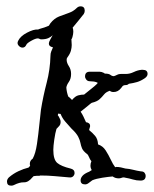

<svg xmlns="http://www.w3.org/2000/svg" viewBox="-20 -573 485 605"><path d="M24 10Q21 12 15 12Q2 12 2 -1Q2 -8 8 -14Q22 -26 38 -33.5Q54 -41 70 -45Q74 -49 75 -51Q74 -53 74 -57Q74 -67 83 -73Q92 -89 96.5 -119.5Q101 -150 104 -181Q107 -212 109 -227Q116 -270 127 -312Q138 -354 139 -397Q139 -405 141.5 -411Q144 -417 147 -424H146Q134 -427 134 -435Q134 -441 138.5 -448.5Q143 -456 146 -462Q141 -457 132.5 -453Q124 -449 110 -449Q107 -449 104.5 -450.5Q102 -452 99 -452Q92 -452 78.5 -444.5Q65 -437 63 -432Q59 -423 51 -423Q44 -423 38.5 -429.5Q33 -436 37 -444Q44 -459 65 -470Q86 -481 99 -480H100Q104 -482 105 -482Q113 -484 120 -486.5Q127 -489 134 -492L139 -500Q151 -515 166 -521Q181 -527 196 -532Q211 -537 222 -548Q227 -553 234 -553Q247 -553 247 -539Q247 -534 244 -529Q234 -516 226 -506.5Q218 -497 209 -486Q211 -480 211 -473Q211 -466 208 -455Q207 -454 207 -452.5Q207 -451 205 -450Q205 -445 205.5 -440.5Q206 -436 206 -431Q206 -423 203.5 -413.5Q201 -404 193 -393Q190 -390 190 -385Q190 -375 197 -364.5Q204 -354 204 -340Q204 -325 197 -315Q190 -305 189 -297Q190 -283 195 -269Q198 -267 201 -264Q204 -261 207 -258Q217 -270 226.5 -272.5Q236 -275 245 -275Q257 -285 268 -293.5Q279 -302 286 -309L288 -312Q283 -315 276 -316Q269 -317 263 -317Q256 -317 252 -322Q248 -327 248 -332Q248 -347 263 -347H294Q300 -347 308 -343L310 -341H312Q323 -341 328 -337Q333 -333 339 -333Q345 -335 349.5 -337.5Q354 -340 361 -340H377Q389 -340 401.5 -346Q414 -352 426 -353H430Q445 -353 445 -340Q445 -333 437 -327Q424 -318 412 -314.5Q400 -311 386 -309Q382 -305 377 -305Q368 -305 365 -300L362 -296Q352 -283 338 -283Q330 -283 326 -287Q314 -283 308 -275.5Q302 -268 294 -260.5Q286 -253 269 -249Q263 -245 260 -242L234 -221Q239 -214 243 -205.5Q247 -197 251 -188Q264 -186 264 -176Q264 -174 262 -168Q262 -167 261.5 -166.5Q261 -166 261 -164V-163Q272 -154 280 -144.5Q288 -135 289 -118Q304 -113 313 -99Q322 -85 329 -70Q336 -55 343 -46L346 -47Q354 -47 361 -45.5Q368 -44 375 -42Q388 -41 399.5 -38Q411 -35 424 -33Q432 -33 435.5 -28.5Q439 -24 439 -19Q439 -4 423 -4Q410 -4 398.5 -7.5Q387 -11 375 -13Q374 -13 373 -13.5Q372 -14 370 -14Q366 -14 362.5 -12.5Q359 -11 354 -11Q343 -11 335 -17Q322 -16 302.5 -13Q283 -10 271 -5L259 4Q254 8 248 8Q234 8 234 -5Q234 -12 240 -19Q246 -26 261 -32L269 -37Q265 -44 265 -50Q265 -58 268 -65Q263 -71 261 -77Q260 -79 259 -81Q258 -83 257 -85L255 -87Q242 -97 238.5 -105.5Q235 -114 233.5 -122.5Q232 -131 226.5 -142Q221 -153 205 -168Q195 -179 185.5 -190Q176 -201 171 -214Q169 -214 167 -214.5Q165 -215 163 -215Q163 -212 162 -210L165 -206Q167 -202 169 -198Q171 -194 171 -189Q171 -181 166.5 -176Q162 -171 160 -169L158 -167Q154 -154 151 -133Q148 -112 148 -101Q148 -70 160.5 -59.5Q173 -49 202 -42Q215 -39 215 -28Q215 -22 210.5 -17.5Q206 -13 198 -14Q174 -16 152.5 -18Q131 -20 107 -20Q106 -20 105.5 -19.5Q105 -19 104 -19Q100 -19 95.5 -19Q91 -19 86 -18L82 -14Q69 2 55.5 1.5Q42 1 24 10Z"/></svg>

Font: RU Serius
Style: Regular
Weight: 400
Designer: Robert E. Leuschke
Foundry: Robert E. Leuschke
Version: Version 1.011; ttfautohint (v1.8.3)